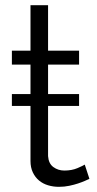

<svg xmlns="http://www.w3.org/2000/svg" viewBox="-20 -717 377 743"><path d="M326 -25Q320 -22 308.5 -17Q297 -12 282 -7Q267 -2 248 2Q229 6 208 6Q186 6 166 0Q146 -6 131 -18.5Q116 -31 107 -50Q98 -69 98 -94V-307H26V-353H98V-467H26V-521H98V-697H166V-521H286V-467H166V-353H286V-307H166V-113Q168 -84 186.5 -70.5Q205 -57 229 -57Q258 -57 280 -66.5Q302 -76 308 -80Z"/></svg>

Font: IngvarSans
Style: Regular
Weight: 400
Version: Version 1.000